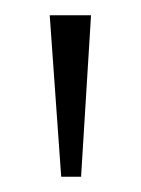

<svg xmlns="http://www.w3.org/2000/svg" viewBox="-20 -734 184 251"><path d="M60 -503 45 -714H99L86 -503Z"/></svg>

Font: Noto Serif SemiCondensed ExtraLight
Style: Regular
Weight: 200
Width: 4
Designer: Monotype Design Team
Foundry: Monotype Imaging Inc.
Version: Version 2.014